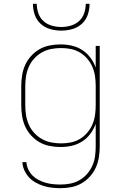

<svg xmlns="http://www.w3.org/2000/svg" viewBox="-20 -760 640 1003"><path d="M296 223Q274 223 251.5 220.5Q229 218 208 211.5Q187 205 167 194Q147 183 132 167Q117 151 107.5 130Q98 109 97 87H118Q119 106 127.5 124.5Q136 143 150 157Q164 171 181.5 180Q199 189 218 194.5Q237 200 257 202Q277 204 296 204Q322 204 347.5 199Q373 194 395.5 181Q418 168 435 148.5Q452 129 462.5 105.5Q473 82 476.5 56.5Q480 31 480 5V-113Q470 -85 452 -61Q434 -37 409 -21Q384 -5 355 1.5Q326 8 296 8Q268 8 239.5 2.5Q211 -3 186.5 -17Q162 -31 142.5 -52.5Q123 -74 111.5 -99.5Q100 -125 95.5 -153.5Q91 -182 91 -210V-310Q91 -338 95.5 -366.5Q100 -395 111.5 -420.5Q123 -446 142.5 -467.5Q162 -489 186.5 -503Q211 -517 239.5 -522.5Q268 -528 296 -528Q326 -528 355 -521.5Q384 -515 409 -499Q434 -483 452 -459Q470 -435 480 -407V-520H501V5Q501 33 496.5 61.5Q492 90 480.5 115.5Q469 141 449.5 162.5Q430 184 405.5 198Q381 212 353 217.5Q325 223 296 223ZM299 -11Q325 -11 350 -16Q375 -21 397 -34Q419 -47 436 -67Q453 -87 463 -110.5Q473 -134 476.5 -159Q480 -184 480 -210V-310Q480 -336 476.5 -361Q473 -386 463 -409.5Q453 -433 436 -453Q419 -473 397 -486Q375 -499 350 -504Q325 -509 299 -509Q273 -509 247.5 -504Q222 -499 199.5 -486.5Q177 -474 159 -454.5Q141 -435 130.5 -411Q120 -387 116 -361.5Q112 -336 112 -310V-210Q112 -184 116 -158.5Q120 -133 130.5 -109Q141 -85 159 -65.5Q177 -46 199.5 -33.5Q222 -21 247.5 -16Q273 -11 299 -11ZM300 -600Q271 -600 242.5 -608Q214 -616 192.5 -635.5Q171 -655 161.5 -683Q152 -711 152 -740H172Q172 -715 180.5 -690.5Q189 -666 207.5 -649.5Q226 -633 250.5 -626Q275 -619 300 -619Q325 -619 349.5 -626Q374 -633 392.5 -649.5Q411 -666 419.5 -690.5Q428 -715 428 -740H448Q448 -711 438.5 -683Q429 -655 407.5 -635.5Q386 -616 357.5 -608Q329 -600 300 -600Z"/></svg>

Font: Iosevka SS04 Thin Extended
Style: Regular
Weight: 100
Width: 7
Monospace: yes
Designer: Belleve Invis
Foundry: Belleve Invis
Version: Version 19.0.0; ttfautohint (v1.8.4)